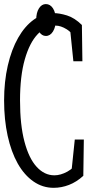

<svg xmlns="http://www.w3.org/2000/svg" viewBox="-27 -897 435 923"><path d="M231 5.9Q177.7 5.9 133.8 -24.7Q89.8 -55.2 58.3 -110.8Q26.9 -166.5 9.8 -244.1Q-7.3 -321.8 -7.3 -414.1Q-7.3 -504.9 10.5 -582Q28.3 -659.2 60.3 -715.3Q92.3 -771.5 135.7 -802.7Q179.2 -834 230 -834Q258.3 -834 294.9 -822.8Q331.5 -811.5 366.7 -776.9L369.1 -602.5H325.7L307.6 -779.8L351.1 -763.2V-691.9Q321.8 -738.8 293.5 -756.3Q265.1 -773.9 240.2 -773.9Q193.4 -773.9 154.3 -732.9Q115.2 -691.9 92.3 -611.8Q69.3 -531.7 69.3 -414.1Q69.3 -296.4 90.6 -216.1Q111.8 -135.7 149.2 -95Q186.5 -54.2 234.4 -54.2Q264.2 -54.2 296.6 -71.8Q329.1 -89.4 358.4 -130.9V-64.9L314 -48.3L332.5 -226.1H376L373.5 -51.8Q340.8 -22 304.7 -8.1Q268.6 5.9 231 5.9ZM193.4 -724.1Q173.3 -724.1 160.2 -745.8Q147 -767.6 147 -800.8Q147 -835.9 160.2 -856.7Q173.3 -877.4 193.4 -877.4Q214.4 -877.4 227.8 -856.7Q241.2 -835.9 241.2 -800.8Q241.2 -767.6 227.8 -745.8Q214.4 -724.1 193.4 -724.1Z"/></svg>

Font: Scarab Serif
Style: Condensed
Weight: 400
Designer: John Roberts
Foundry: Scarab
Version: 1.0